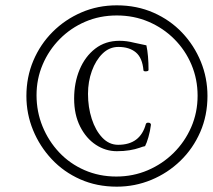

<svg xmlns="http://www.w3.org/2000/svg" viewBox="-20 -725 798 720"><path d="M418 -25Q343 -25 281 -52.5Q219 -80 174 -128Q129 -176 104 -237Q79 -298 79 -365Q79 -436 105 -497.5Q131 -559 177.5 -605.5Q224 -652 285.5 -678.5Q347 -705 418 -705Q493 -705 555.5 -677.5Q618 -650 663 -602.5Q708 -555 733 -494Q758 -433 758 -365Q758 -292 731 -230Q704 -168 656.5 -122Q609 -76 547.5 -50.5Q486 -25 418 -25ZM416 -63Q479 -63 534 -86.5Q589 -110 631 -151.5Q673 -193 697 -248Q721 -303 721 -366Q721 -428 698 -482.5Q675 -537 633.5 -578.5Q592 -620 537 -643.5Q482 -667 418 -667Q354 -667 299.5 -643.5Q245 -620 204 -578.5Q163 -537 140 -483Q117 -429 117 -368Q117 -306 139.5 -251Q162 -196 202 -153.5Q242 -111 297 -87Q352 -63 416 -63ZM418 -158Q376 -158 339.5 -182Q303 -206 280.5 -250.5Q258 -295 258 -355Q258 -415 278.5 -464Q299 -513 337 -542.5Q375 -572 428 -572Q455 -572 482 -565Q502 -561 529 -555Q537 -518 537 -462Q536 -458 527.5 -457.5Q519 -457 518 -461Q514 -508 489.5 -528.5Q465 -549 424 -549Q390 -549 364.5 -524Q339 -499 324.5 -459Q310 -419 310 -373Q310 -323 324 -279.5Q338 -236 363.5 -209Q389 -182 423 -182Q506 -182 527 -260Q529 -265 535.5 -265Q542 -265 544 -262Q546 -260 546 -257Q543 -233 536.5 -210.5Q530 -188 524 -177Q514 -175 504 -171Q487 -165 465.5 -161.5Q444 -158 418 -158Z"/></svg>

Font: Junicode Two Beta Condensed
Style: Italic
Weight: 400
Width: 3
Italic angle: -9°
Version: Version 1.053; ttfautohint (v1.8.4)